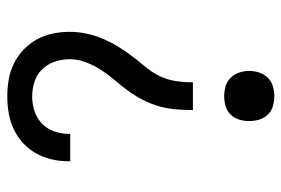

<svg xmlns="http://www.w3.org/2000/svg" viewBox="-146 -638 791 540"><g transform="rotate(-90 250.0 -367.5)"><path d="M211 -221Q211 -245 213 -269Q215 -293 221.5 -316Q228 -339 239 -360.5Q250 -382 264 -401.5Q278 -421 294 -439.5Q310 -458 323 -478Q336 -498 345 -521Q354 -544 354 -568Q354 -589 347 -609.5Q340 -630 325.5 -645Q311 -660 290.5 -666.5Q270 -673 249 -673Q228 -673 208 -666.5Q188 -660 173 -645.5Q158 -631 151 -611Q144 -591 144 -570Q144 -569 144 -568Q144 -567 144 -566H67Q67 -568 67 -569.5Q67 -571 67 -572Q67 -596 72.5 -619Q78 -642 89.5 -662.5Q101 -683 118.5 -699Q136 -715 157.5 -725Q179 -735 202 -739Q225 -743 249 -743Q273 -743 296.5 -739Q320 -735 341.5 -724.5Q363 -714 380.5 -697.5Q398 -681 409.5 -660Q421 -639 426 -615.5Q431 -592 431 -568Q431 -544 426 -520.5Q421 -497 411.5 -474.5Q402 -452 389.5 -431.5Q377 -411 362.5 -392Q348 -373 332.5 -354.5Q317 -336 306.5 -314.5Q296 -293 292.5 -269Q289 -245 289 -221ZM250 8Q236 8 222 4Q208 0 198 -10.5Q188 -21 184 -34.5Q180 -48 180 -63Q180 -77 184 -90.5Q188 -104 198 -114.5Q208 -125 222 -129Q236 -133 250 -133Q264 -133 278 -129Q292 -125 302 -114.5Q312 -104 316.5 -90.5Q321 -77 321 -63Q321 -48 316.5 -34.5Q312 -21 302 -10.5Q292 0 278 4Q264 8 250 8Z"/></g></svg>

Font: Iosevka Gothic
Style: Regular
Weight: 400
Monospace: yes
Designer: Belleve Invis
Foundry: Belleve Invis
Version: Version 15.5.1; ttfautohint (v1.8.4)